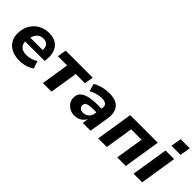

<svg xmlns="http://www.w3.org/2000/svg" viewBox="92 -1571 2425 2425"><g transform="rotate(45 1304.5 -359.0)"><path d="M301 11Q219 11 161 -18.5Q103 -48 72.5 -100.5Q42 -153 44 -223Q46 -306 82.5 -369Q119 -432 182 -468Q245 -504 326 -504Q407 -504 457 -469Q507 -434 526.5 -374Q546 -314 536 -240L533 -213H166L178 -293H433L418 -278Q423 -315 414.5 -343Q406 -371 383.5 -387Q361 -403 323 -403Q286 -403 259 -386Q232 -369 216 -340.5Q200 -312 194 -278L189 -245Q181 -200 194 -168Q207 -136 238 -119Q269 -102 317 -102Q358 -102 398.5 -114Q439 -126 470 -148L504 -49Q466 -20 412 -4.5Q358 11 301 11Z M715 0 774 -374H609L629 -493H1111L1092 -374H928L868 0Z M1286 11Q1237 11 1198.5 -11Q1160 -33 1138 -68.5Q1116 -104 1117 -147Q1118 -198 1149 -230.5Q1180 -263 1242.5 -279Q1305 -295 1402 -295H1480L1468 -216H1404Q1355 -216 1324.5 -210.5Q1294 -205 1280 -191.5Q1266 -178 1265 -154Q1264 -125 1284.5 -108.5Q1305 -92 1337 -92Q1366 -92 1390 -104Q1414 -116 1430.5 -139Q1447 -162 1451 -193L1469 -307Q1477 -349 1454.5 -370.5Q1432 -392 1379 -392Q1336 -392 1293 -380.5Q1250 -369 1205 -344L1175 -445Q1203 -463 1240.5 -476.5Q1278 -490 1319.5 -497Q1361 -504 1403 -504Q1487 -504 1536 -474Q1585 -444 1602.5 -392Q1620 -340 1610 -272L1566 0H1427L1443 -100H1450Q1434 -63 1409 -38Q1384 -13 1352.5 -1Q1321 11 1286 11Z M1703 0 1781 -493H2274L2196 0H2043L2102 -375H1916L1857 0Z M2423 -588 2446 -729H2609L2586 -588ZM2334 0 2413 -493H2566L2488 0Z"/></g></svg>

Font: Nunito Sans 11pt ExtraBold
Style: Italic
Weight: 800
Italic angle: -9°
Version: Version 3.101;gftools[0.9.27]